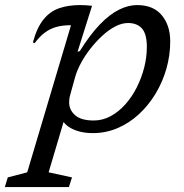

<svg xmlns="http://www.w3.org/2000/svg" viewBox="-98 -528 742 776"><path d="M185.5 -143.5Q183 -134.5 182.2 -127.2Q181.5 -120 181.5 -114Q181.5 -83.5 205.8 -62.2Q230 -41 281 -41Q317 -41 349.2 -58.5Q381.5 -76 408.5 -106.2Q435.5 -136.5 454.8 -174.8Q474 -213 484.8 -255Q495.5 -297 495.5 -338Q495.5 -390.5 475.8 -412.8Q456 -435 419.5 -435Q394.5 -435 368 -421.2Q341.5 -407.5 316 -384Q290.5 -360.5 268 -332Q245.5 -303.5 229.2 -273.2Q213 -243 205.5 -216ZM143.5 -69H169L98.5 168.5L193 189L180.5 228H-78.5L-66.5 189L12 168.5L189 -426Q188.5 -426 187.2 -426Q186 -426 185 -426Q154.5 -426 129.5 -419Q104.5 -412 83 -396Q61.5 -380 42 -353.5L35 -356.5Q51 -416 77.5 -449Q104 -482 141.2 -494.8Q178.5 -507.5 225 -507.5Q237 -507.5 249 -506.8Q261 -506 274 -504.5L215.5 -319L224.5 -321.5Q266 -388 305.5 -429Q345 -470 382.8 -488.8Q420.5 -507.5 456 -507.5Q522 -507.5 556 -466.2Q590 -425 590 -361Q590 -304.5 574.5 -250.2Q559 -196 530.5 -149Q502 -102 463.2 -66.2Q424.5 -30.5 377.2 -10.2Q330 10 277.5 10Q225 10 188.2 -10.2Q151.5 -30.5 143.5 -69Z"/></svg>

Font: Newsreader 8pt
Style: Italic
Weight: 400
Italic angle: -17°
Version: Version 1.003